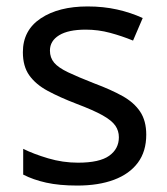

<svg xmlns="http://www.w3.org/2000/svg" viewBox="-20 -566 519 596"><path d="M434 -148Q434 -96 408 -61Q382 -26 334 -8Q286 10 220 10Q164 10 123.5 1Q83 -8 52 -24V-104Q84 -88 129.5 -74.5Q175 -61 222 -61Q289 -61 319 -82.5Q349 -104 349 -140Q349 -160 338 -176Q327 -192 298.5 -208Q270 -224 217 -244Q165 -264 128 -284Q91 -304 71 -332Q51 -360 51 -404Q51 -472 106.5 -509Q162 -546 252 -546Q301 -546 343.5 -536.5Q386 -527 423 -510L393 -440Q359 -454 322 -464Q285 -474 246 -474Q192 -474 163.5 -456.5Q135 -439 135 -409Q135 -387 148 -371.5Q161 -356 191.5 -341.5Q222 -327 273 -307Q324 -288 360 -268Q396 -248 415 -219.5Q434 -191 434 -148Z"/></svg>

Font: Noto Sans Lao Looped
Style: Regular
Weight: 400
Designer: Mark Frömberg, Ben Mitchell
Foundry: The Fontpad Ltd
Version: Version 1.001